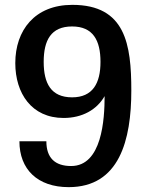

<svg xmlns="http://www.w3.org/2000/svg" viewBox="-20 -757 603 791"><path d="M277 -356C190 -356 160 -414 160 -502C160 -591 190 -648 277 -648C363 -648 394 -591 394 -502C394 -414 362 -356 277 -356ZM60 -175C60 -60 134 14 263 14C472 14 521 -180 521 -384C521 -574 497 -737 278 -737C123 -737 43 -632 43 -497C43 -373 110 -271 242 -271C319 -271 379 -305 411 -361C411 -265 400 -73 273 -73C206 -73 171 -107 171 -175Z"/></svg>

Font: Perun Medium
Style: Regular
Weight: 500
Foundry: Copyright (c) Stefan Peev, Context Ltd, 2016
Version: Version 1.089